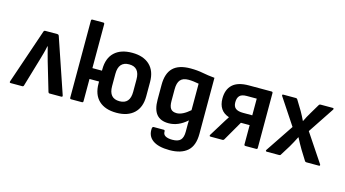

<svg xmlns="http://www.w3.org/2000/svg" viewBox="-93 -1039 2859 1590"><g transform="rotate(15 1337.0 -243.5)"><path d="M14 0Q1 0 5 -13L164 -480Q167 -492 179 -492H282Q293 -492 297 -480L456 -13Q460 0 447 0H347Q338 0 335 -9L263 -253Q255 -284 246.5 -313Q238 -342 231 -373H228Q222 -341 214 -312.5Q206 -284 197 -253L125 -9Q122 0 113 0Z M532 0Q521 0 521 -11V-672Q521 -683 532 -683H624Q635 -683 635 -672V-295H717V-307Q717 -402 770.5 -452.5Q824 -503 922 -503Q1018 -503 1072 -452.5Q1126 -402 1126 -307V-185Q1126 -90 1072 -39.5Q1018 11 922 11Q824 11 770.5 -39.5Q717 -90 717 -185V-202H635V-11Q635 0 624 0ZM922 -88Q1012 -88 1012 -193V-298Q1012 -404 922 -404Q831 -404 831 -298V-193Q831 -88 922 -88Z M1427 196Q1330 196 1281.5 160.5Q1233 125 1239 59Q1241 45 1252 45H1338Q1348 45 1348 58Q1347 83 1368 95Q1389 107 1427 107Q1477 107 1497.5 84.5Q1518 62 1518 14V-23Q1518 -38 1518 -52.5Q1518 -67 1519 -83H1518Q1444 -17 1361 -17Q1292 -17 1258 -57.5Q1224 -98 1224 -183V-310Q1224 -408 1272.5 -455.5Q1321 -503 1422 -503Q1480 -503 1528 -493.5Q1576 -484 1632 -479V2Q1632 103 1579 149.5Q1526 196 1427 196ZM1405 -115Q1454 -115 1518 -171V-398Q1498 -402 1474 -405Q1450 -408 1430 -408Q1382 -408 1360 -382.5Q1338 -357 1338 -302V-202Q1338 -156 1353.5 -135.5Q1369 -115 1405 -115Z M1728 0Q1713 0 1720 -14L1786 -121Q1797 -139 1808.5 -157.5Q1820 -176 1832 -194V-195Q1740 -225 1740 -332Q1740 -409 1785 -450.5Q1830 -492 1924 -492H2118Q2129 -492 2129 -481V-11Q2129 0 2118 0H2026Q2015 0 2015 -11V-176H1940L1843 -8Q1839 0 1829 0ZM1935 -260H2015V-403H1930Q1886 -403 1868.5 -384Q1851 -365 1851 -329Q1851 -292 1872 -276Q1893 -260 1935 -260Z M2209 0Q2203 0 2200.5 -4Q2198 -8 2202 -14L2362 -253L2213 -478Q2205 -492 2220 -492H2327Q2336 -492 2340 -485L2393 -398Q2403 -381 2412.5 -362Q2422 -343 2432 -323H2433Q2443 -344 2453.5 -363.5Q2464 -383 2475 -401L2525 -485Q2529 -492 2538 -492H2643Q2649 -492 2651 -488Q2653 -484 2649 -478L2501 -255L2662 -14Q2666 -8 2664 -4Q2662 0 2656 0H2549Q2539 0 2535 -7L2482 -92Q2456 -136 2432 -183H2430Q2418 -159 2406 -136.5Q2394 -114 2381 -92L2328 -7Q2325 0 2315 0Z"/></g></svg>

Font: Sofia Sans Semi Condensed
Style: Bold
Weight: 700
Designer: Botio Nikoltchev, Ani Petrova
Foundry: lettersoup
Version: Version 4.100; ttfautohint (v1.8.4.7-5d5b)